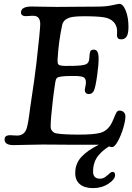

<svg xmlns="http://www.w3.org/2000/svg" viewBox="-20 -738 678 983"><path d="M196.8 2Q175.3 2 122.6 3.4Q69.8 4.9 48.8 4.9Q3.4 4.9 3.4 -23.9Q3.4 -43 24.4 -45.4Q32.2 -46.4 47.6 -44.9Q63 -43.5 69.8 -43.9Q99.1 -45.4 111.8 -69.3Q114.7 -75.2 117.2 -82.5Q119.6 -89.8 122.1 -103Q124.5 -116.2 126 -125Q127.4 -133.8 130.4 -155.5Q133.3 -177.2 134.8 -188.5Q159.2 -350.1 166 -411.1Q186 -585.9 186 -615.2Q186 -655.3 152.8 -657.2Q145 -657.7 128.9 -656.2Q112.8 -654.8 108.4 -655.3Q87.4 -657.2 87.4 -673.8Q87.4 -704.6 142.1 -704.6Q157.2 -704.6 201.2 -703.6Q245.1 -702.6 272.5 -702.6Q303.7 -702.6 376 -703.4Q448.2 -704.1 476.1 -704.1Q522.5 -704.1 554.2 -711.2Q585.9 -718.3 590.8 -718.3Q609.9 -718.3 623.8 -683.6Q637.7 -648.9 637.7 -600.6Q637.7 -564.9 628.2 -550.8Q618.7 -536.6 600.1 -536.6Q581.5 -536.6 579.6 -551.8Q578.6 -552.7 579.1 -564.9Q579.6 -577.1 579.6 -583Q577.6 -610.4 559.6 -627.7Q541.5 -645 511.7 -649.4Q478 -654.8 409.2 -654.8Q374.5 -654.8 353.3 -651.6Q332 -648.4 317.1 -638.4Q302.2 -628.4 298.3 -609.9Q280.3 -526.9 274.9 -436.5Q273.9 -419.4 276.4 -412.6Q278.8 -405.8 288.1 -403.3Q303.7 -398.9 357.4 -400.9Q404.3 -401.9 420.7 -409.2Q437 -416.5 437.5 -442.4Q438 -463.9 441.9 -473.9Q445.8 -483.9 460 -483.9Q473.6 -483.9 479.2 -472.2Q484.9 -460.4 484.9 -437Q484.9 -404.8 477.5 -352.5Q469.2 -293 461.2 -274.7Q453.1 -256.3 434.1 -256.3Q425.3 -256.3 419.9 -261.7Q414.6 -267.1 414.1 -275.9Q414.1 -280.8 417 -294.4Q419.9 -308.1 419.9 -316.4Q419.9 -336.9 406.7 -343Q393.6 -349.1 356.9 -349.1Q312.5 -349.1 294.2 -346.4Q275.9 -343.8 270.8 -338.1Q265.6 -332.5 263.2 -317.9Q256.8 -278.3 250.5 -224.6Q239.3 -128.4 239.3 -90.3Q239.3 -75.7 248 -66.4Q256.8 -57.1 267.6 -55.2Q304.2 -48.8 383.8 -48.8Q457.5 -48.8 490.7 -57.1Q531.2 -66.4 553.7 -111.8Q557.6 -120.1 562 -130.6Q566.4 -141.1 569.1 -147.5Q571.8 -153.8 575 -159.9Q578.1 -166 582 -168.9Q585.9 -171.9 590.8 -171.9Q605 -171.9 613.5 -163.6Q622.1 -155.3 622.1 -141.6Q622.1 -120.1 611.1 -82.8Q600.1 -45.4 583.5 -15.1Q566.9 15.1 553.7 15.1Q544.9 15.1 538.6 11.2Q522 21.5 509.3 32.2Q496.6 43 483.6 58.3Q470.7 73.7 463.6 94.7Q456.5 115.7 456.5 140.1Q456.5 176.8 491.7 176.8Q507.3 176.8 519.3 168Q531.2 159.2 540 150.6Q548.8 142.1 556.2 142.1Q569.3 142.1 569.3 158.2Q569.3 180.2 535.2 202.6Q501 225.1 456.5 225.1Q412.6 225.1 388.9 205.1Q365.2 185.1 365.2 148.4Q365.2 99.1 397.2 64.9Q429.2 30.8 486.3 2.9H329.1Q307.1 2.9 262.5 2.4Q217.8 2 196.8 2Z"/></svg>

Font: Cooper* Medium
Style: Italic
Weight: 500
Italic angle: -7°
Designer: Owen Earl
Foundry: indestructible type*
Version: Version 0.001